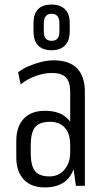

<svg xmlns="http://www.w3.org/2000/svg" viewBox="-20 -810 458 837"><path d="M286 -176V-409Q286 -453 267 -472.5Q248 -492 206 -492Q172 -492 135 -478.5Q98 -465 70 -442L59 -495Q80 -511 106 -522Q132 -533 160 -540Q188 -547 214 -547Q281 -547 315.5 -512.5Q350 -478 350 -409V0H311ZM175 7Q116 7 83.5 -27.5Q51 -62 51 -125V-195Q51 -258 83.5 -292.5Q116 -327 176 -327Q240 -327 274 -293.5Q308 -260 308 -197V-126Q308 -62 273.5 -27.5Q239 7 175 7ZM196 -41Q236 -41 261 -70.5Q286 -100 286 -145V-178Q286 -227 263 -253Q240 -279 198 -279Q152 -279 133 -255.5Q114 -232 114 -176V-143Q114 -88 132.5 -64.5Q151 -41 196 -41ZM205 -591Q166 -591 146 -612Q126 -633 126 -674V-708Q126 -749 145.5 -769.5Q165 -790 205 -790Q243 -790 263.5 -769.5Q284 -749 284 -708V-674Q284 -633 263.5 -612Q243 -591 205 -591ZM205 -632Q222 -632 230.5 -642Q239 -652 239 -673V-708Q239 -729 230.5 -739.5Q222 -750 205 -750Q188 -750 179.5 -739.5Q171 -729 171 -708V-673Q171 -652 179.5 -642Q188 -632 205 -632Z"/></svg>

Font: Pathway Extreme Condensed ExtraLight
Style: Regular
Weight: 250
Width: 3
Version: Version 1.001;gftools[0.9.26]